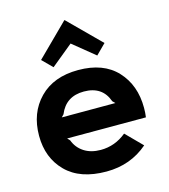

<svg xmlns="http://www.w3.org/2000/svg" viewBox="-137 -1067 1044 1184"><g transform="rotate(-15 385.0 -474.5)"><path d="M215 -384H557L541 -400Q505 -503 387 -503Q272 -503 230 -400ZM720 -310Q720 -277 716 -250H213L228 -234Q246 -185 289.5 -156.5Q333 -128 396 -128Q487 -128 560 -188L661 -86Q550 10 396 10Q228 10 139 -79.5Q50 -169 50 -310Q50 -456 140 -548Q230 -640 387 -640Q548 -640 634 -547.5Q720 -455 720 -310ZM387 -959 588 -759 525 -696 385 -810 246 -696 183 -759 385 -959Z"/></g></svg>

Font: Sinkin Sans 700 Bold
Style: Bold
Weight: 700
Designer: Keith Bates
Foundry: K-Type
Version: Sinkin Sans (version 1.0)  by Keith Bates   •   © 2014   www